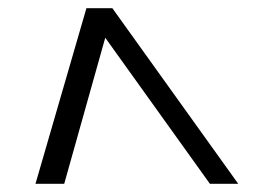

<svg xmlns="http://www.w3.org/2000/svg" viewBox="-20 -717 640 473"><path d="M256.8 -696.8 566.9 -264.2H497.1L239.3 -624L138.2 -264.2H67.4L192.9 -696.8Z"/></svg>

Font: XB Khoramshahr
Style: Oblique
Weight: 400
Italic angle: 12°
Designer: Behnam
Foundry: Irmug
Version: Version 8.005 2009